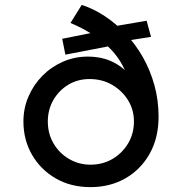

<svg xmlns="http://www.w3.org/2000/svg" viewBox="-20 -760 746 787"><path d="M351 7Q270 7 208 -29Q146 -65 111 -126Q76 -187 76 -262Q76 -317 97 -365Q118 -413 154 -449.5Q190 -486 238 -507Q286 -528 339 -528Q399 -528 444.5 -505Q490 -482 519.5 -441.5Q549 -401 560 -348L516 -361Q515 -403 503.5 -440.5Q492 -478 471.5 -510.5Q451 -543 421.5 -570.5Q392 -598 354 -622Q316 -646 269 -666L315 -740Q364 -724 410 -693.5Q456 -663 496 -620.5Q536 -578 566 -525Q596 -472 613 -410.5Q630 -349 630 -282Q630 -195 593.5 -130Q557 -65 494 -29Q431 7 351 7ZM351 -85Q401 -85 441 -108.5Q481 -132 505 -172Q529 -212 529 -262Q529 -310 505 -349Q481 -388 440 -412Q399 -436 347 -436Q299 -436 260.5 -413Q222 -390 199 -350.5Q176 -311 176 -262Q176 -212 199.5 -172Q223 -132 263 -108.5Q303 -85 351 -85ZM248 -536 235 -601 380 -630 435 -650 581 -675 599 -609 486 -591 445 -574Z"/></svg>

Font: Lexend Exa
Style: Regular
Weight: 400
Designer: Bonnie Shaver-Troup, Thomas Jockin
Foundry: Lexend
Version: Version 1.007